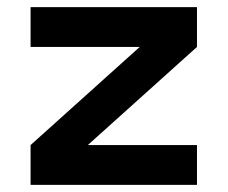

<svg xmlns="http://www.w3.org/2000/svg" viewBox="-20 -520 640 540"><path d="M66 -500V-388H373L66 -112V0H534V-112H227L534 -388V-500Z"/></svg>

Font: LT Wave Mono Bold
Style: Regular
Weight: 700
Designer: Daniel Lyons
Version: Version 2.5 (Glyphs App)